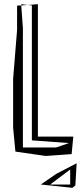

<svg xmlns="http://www.w3.org/2000/svg" viewBox="-20 -726 389 922"><path d="M62 -699V-582L43 -347V-113L54 2L200 23L324 14L332 -70H162V-706L113 -702L133 -700V-52L311 -39L250 -18H90V-591L82 -700ZM82 -706 113 -702 82 -700ZM342 164 348 58 250 109 176 160 328 176ZM317 88V160H221Z"/></svg>

Font: Quebrada
Style: Regular
Weight: 400
Designer: deFharo
Foundry: deFharo
Version: Version 1.034 2012